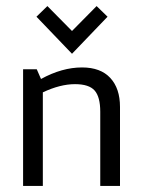

<svg xmlns="http://www.w3.org/2000/svg" viewBox="-20 -612 467 632"><path d="M56 0ZM227 -335Q178 -335 121 -308V0H56V-384H101L115 -352Q184 -390 250 -390Q311 -390 343 -355.5Q375 -321 375 -260V0H310V-244Q310 -293 291.5 -314Q273 -335 227 -335ZM100 -557 136 -592 217 -510 298 -592 334 -557 217 -435Z"/></svg>

Font: Cambay Devanagari
Style: Regular
Weight: 400
Designer: Pooja Saxena
Foundry: Pooja Saxena
Version: Version 1.180;PS 001.180;hotconv 1.0.70;makeotf.lib2.5.58329